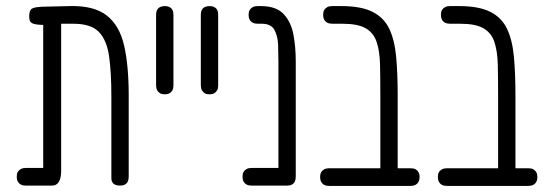

<svg xmlns="http://www.w3.org/2000/svg" viewBox="-20 -600 1811 631"><path d="M65 10Q55 10 48.5 6.5Q42 3 38.5 -3.5Q35 -10 35 -19Q35 -29 38.5 -35Q42 -41 48.5 -44.5Q55 -48 64 -48H122V-535L130 -518Q112 -518 101 -519.5Q90 -521 84.5 -524.5Q79 -528 77.5 -533.5Q76 -539 76 -547Q76 -565 84 -571Q92 -577 122 -578L209 -580Q289 -582 331 -549Q373 -516 388 -450Q403 -384 403 -286V-20Q403 -10 400 -3.5Q397 3 390.5 6.5Q384 10 375 10Q366 10 359.5 7.5Q353 5 349.5 -0.5Q346 -6 346 -13V-283Q346 -362 338.5 -415Q331 -468 305 -495Q279 -522 221 -522H181V-39Q181 -15 173.5 -2.5Q166 10 151 10Z M521 -290Q512 -290 506 -293.5Q500 -297 496.5 -303.5Q493 -310 493 -319V-552Q493 -561 496.5 -567.5Q500 -574 506.5 -577Q513 -580 522 -580Q531 -580 537.5 -576.5Q544 -573 547 -567Q550 -561 550 -551V-318Q550 -309 546.5 -303Q543 -297 537 -293.5Q531 -290 521 -290Z M668 -290Q659 -290 653 -293.5Q647 -297 643.5 -303.5Q640 -310 640 -319V-552Q640 -561 643.5 -567.5Q647 -574 653.5 -577Q660 -580 669 -580Q678 -580 684.5 -576.5Q691 -573 694 -567Q697 -561 697 -551V-318Q697 -309 693.5 -303Q690 -297 684 -293.5Q678 -290 668 -290Z M924 10Q915 10 908.5 7.5Q902 5 898.5 -0.5Q895 -6 895 -13V-396Q895 -423 894 -452Q893 -481 882 -501.5Q871 -522 840 -522H827Q817 -522 810.5 -525.5Q804 -529 800.5 -535.5Q797 -542 797 -551Q797 -561 800.5 -567Q804 -573 810.5 -576.5Q817 -580 826 -580H837Q888 -580 912.5 -553.5Q937 -527 944.5 -485.5Q952 -444 952 -399V-20Q952 -10 949 -3.5Q946 3 939.5 6.5Q933 10 924 10ZM807 10Q797 10 790.5 6.5Q784 3 780.5 -3.5Q777 -10 777 -19Q777 -29 780.5 -35Q784 -41 790.5 -44.5Q797 -48 806 -48H925L924 10Z M1259 11Q1250 11 1243.5 8.5Q1237 6 1233.5 0.5Q1230 -5 1230 -12V-283Q1230 -342 1229 -386.5Q1228 -431 1218 -461.5Q1208 -492 1182 -507Q1156 -522 1105 -522H1072Q1062 -522 1055.5 -525.5Q1049 -529 1045.5 -535.5Q1042 -542 1042 -551Q1042 -561 1045.5 -567Q1049 -573 1055.5 -576.5Q1062 -580 1071 -580H1102Q1167 -580 1204.5 -561Q1242 -542 1259.5 -505Q1277 -468 1282 -413Q1287 -358 1287 -286V-19Q1287 -9 1284 -2.5Q1281 4 1274.5 7.5Q1268 11 1259 11ZM1062 11Q1052 11 1045.5 7.5Q1039 4 1035.5 -2.5Q1032 -9 1032 -18Q1032 -28 1035.5 -34Q1039 -40 1045.5 -43.5Q1052 -47 1061 -47H1330Q1340 -47 1346 -43.5Q1352 -40 1355.5 -34Q1359 -28 1359 -18Q1359 -9 1355.5 -2.5Q1352 4 1345.5 7.5Q1339 11 1329 11Z M1646 11Q1637 11 1630.5 8.5Q1624 6 1620.5 0.5Q1617 -5 1617 -12V-283Q1617 -342 1616 -386.5Q1615 -431 1605 -461.5Q1595 -492 1569 -507Q1543 -522 1492 -522H1459Q1449 -522 1442.5 -525.5Q1436 -529 1432.5 -535.5Q1429 -542 1429 -551Q1429 -561 1432.5 -567Q1436 -573 1442.5 -576.5Q1449 -580 1458 -580H1489Q1554 -580 1591.5 -561Q1629 -542 1646.5 -505Q1664 -468 1669 -413Q1674 -358 1674 -286V-19Q1674 -9 1671 -2.5Q1668 4 1661.5 7.5Q1655 11 1646 11ZM1449 11Q1439 11 1432.5 7.5Q1426 4 1422.5 -2.5Q1419 -9 1419 -18Q1419 -28 1422.5 -34Q1426 -40 1432.5 -43.5Q1439 -47 1448 -47H1717Q1727 -47 1733 -43.5Q1739 -40 1742.5 -34Q1746 -28 1746 -18Q1746 -9 1742.5 -2.5Q1739 4 1732.5 7.5Q1726 11 1716 11Z"/></svg>

Font: Fredoka Condensed Light
Style: Regular
Weight: 300
Width: 3
Designer: Ben Nathan
Foundry: Milena B. Brandão, Ben Nathan
Version: Version 2.001